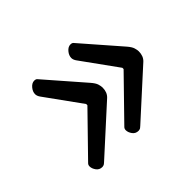

<svg xmlns="http://www.w3.org/2000/svg" viewBox="-98 -658 750 750"><g transform="rotate(-45 277.0 -282.5)"><path d="M299 -69Q283 -69 274 -81.5Q265 -94 265 -106Q265 -114 270 -119L428 -281V-288L322 -435Q314 -446 314 -456Q314 -470 325 -483Q336 -496 349 -496Q359 -496 363 -490L498 -335Q512 -319 515.5 -307.5Q519 -296 519 -288Q519 -262 503 -247L317 -78Q310 -71 305 -70Q300 -69 299 -69ZM99 -69Q83 -69 74 -81.5Q65 -94 65 -106Q65 -114 70 -119L228 -281V-288L122 -435Q114 -446 114 -456Q114 -470 125 -483Q136 -496 149 -496Q159 -496 163 -490L298 -335Q312 -319 315.5 -307.5Q319 -296 319 -288Q319 -262 303 -247L117 -78Q110 -71 105 -70Q100 -69 99 -69Z"/></g></svg>

Font: Kite One
Style: Regular
Weight: 400
Designer: Eduardo Rodriguez Tunni
Foundry: Eduardo Rodriguez Tunni
Version: Version 1.002; ttfautohint (v1.8.4.7-5d5b);gftools[0.9.23]